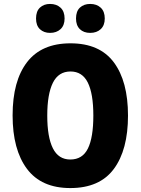

<svg xmlns="http://www.w3.org/2000/svg" viewBox="-20 -945 714 975"><path d="M630 -358Q630 -184 558 -87Q486 10 337 10Q190 10 117 -87.5Q44 -185 44 -359Q44 -534 117.5 -629.5Q191 -725 338 -725Q486 -725 558 -628.5Q630 -532 630 -358ZM220 -358Q220 -249 248.5 -192Q277 -135 337 -135Q399 -135 426.5 -191Q454 -247 454 -358Q454 -469 426 -525.5Q398 -582 338 -582Q277 -582 248.5 -524.5Q220 -467 220 -358ZM163 -851Q163 -888 183 -906.5Q203 -925 234 -925Q267 -925 287.5 -906Q308 -887 308 -851Q308 -816 287.5 -797Q267 -778 234 -778Q203 -778 183 -796.5Q163 -815 163 -851ZM366 -851Q366 -888 386 -906.5Q406 -925 438 -925Q471 -925 491.5 -906Q512 -887 512 -851Q512 -816 491.5 -797Q471 -778 438 -778Q405 -778 385.5 -797Q366 -816 366 -851Z"/></svg>

Font: Noto Sans Bengali Condensed ExtraBold
Style: Regular
Weight: 800
Width: 3
Designer: Joana Ranito - Universal Thirst; Jelle Bosma - Monotype Design Team
Foundry: Universal Thirst ehf.
Version: Version 3.000; ttfautohint (v1.8.4.7-5d5b)